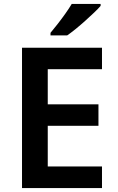

<svg xmlns="http://www.w3.org/2000/svg" viewBox="-20 -957 599 977"><path d="M499 0H92V-714H499V-605H223V-426H481V-317H223V-110H499ZM492 -927Q480 -913 459 -893Q438 -873 413.5 -851Q389 -829 365 -809.5Q341 -790 322 -777H237V-790Q253 -809 273 -834.5Q293 -860 312.5 -887.5Q332 -915 345 -937H492Z"/></svg>

Font: Noto Sans Kawi SemiBold
Style: Regular
Weight: 600
Designer: Fadhl Haqq
Version: Version 1.000